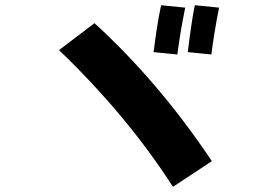

<svg xmlns="http://www.w3.org/2000/svg" viewBox="-20 -800 1040 742"><path d="M798.8 -177.2 648.4 -78.1Q469.7 -355.5 208 -606.4L345.2 -710.4Q594.7 -482.4 798.8 -177.2ZM826.7 -770.5Q807.1 -672.9 796.9 -589.4L705.6 -598.6Q720.7 -721.7 732.9 -779.8ZM695.8 -770.5Q675.8 -672.9 665.5 -589.4L573.7 -598.6Q585.9 -701.2 602.5 -779.8Z"/></svg>

Font: Droid Sans
Style: Regular
Weight: 400
Foundry: Ascender Corporation
Version: Version 1.00 build 114